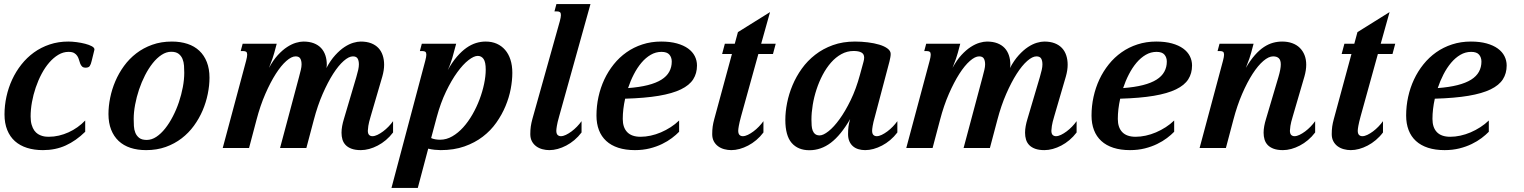

<svg xmlns="http://www.w3.org/2000/svg" viewBox="-20 -736 7579 955"><path d="M320.8 -478Q294.4 -478 270.3 -463.6Q246.1 -449.2 225.1 -425Q204.1 -400.9 187 -368.7Q169.9 -336.4 157.7 -300.5Q145.5 -264.6 138.9 -227.8Q132.3 -190.9 132.3 -156.7Q132.3 -132.3 137.5 -115.2Q142.6 -98.1 150.6 -86.9Q158.7 -75.7 168.9 -69.3Q179.2 -63 189.2 -60.1Q199.2 -57.1 208 -56.4Q216.8 -55.7 222.7 -55.7Q248 -55.7 272.9 -61.5Q297.9 -67.4 321 -77.9Q344.2 -88.4 365.2 -103.3Q386.2 -118.2 403.8 -136.7V-80.6Q357.9 -35.6 306.9 -12.5Q255.9 10.7 193.8 10.7Q149.9 10.7 114.5 -0.5Q79.1 -11.7 54.2 -33.9Q29.3 -56.2 15.9 -89.6Q2.4 -123 2.4 -167Q2.4 -211.4 12.2 -255.9Q22 -300.3 40.5 -340.3Q59.1 -380.4 86.4 -415Q113.8 -449.7 148.9 -475.1Q184.1 -500.5 227.1 -514.9Q270 -529.3 319.8 -529.3Q338.4 -529.3 361.1 -526.4Q383.8 -523.4 403.6 -518.3Q423.3 -513.2 436.5 -506.1Q449.7 -499 449.7 -490.2Q449.7 -488.3 449.2 -486.8L436 -433.1Q432.1 -416 426.5 -407.7Q420.9 -399.4 405.8 -399.4Q394 -399.4 388.2 -405.3Q382.3 -411.1 378.9 -419.9Q375.5 -428.7 372.8 -438.7Q370.1 -448.7 364.5 -457.5Q358.9 -466.3 348.9 -472.2Q338.9 -478 320.8 -478Z M896.5 -374Q896.5 -390.6 895.3 -409.2Q894 -427.7 887.7 -443.1Q881.3 -458.5 868.2 -468.5Q855 -478.5 831.5 -478.5Q807.1 -478.5 783.7 -463.1Q760.3 -447.8 739.5 -421.6Q718.8 -395.5 701.4 -361.6Q684.1 -327.6 671.6 -290.5Q659.2 -253.4 652.1 -215.6Q645 -177.7 645 -144.5Q645 -127.4 646 -109.1Q647 -90.8 653.3 -75.4Q659.7 -60.1 672.6 -50Q685.5 -40 710 -40Q734.4 -40 757.6 -55.4Q780.8 -70.8 801.5 -96.9Q822.3 -123 839.8 -157Q857.4 -190.9 869.9 -228Q882.3 -265.1 889.4 -302.7Q896.5 -340.3 896.5 -374ZM706.5 10.7Q663.6 10.7 628.9 -0.7Q594.2 -12.2 570.1 -34.9Q545.9 -57.6 532.7 -91.3Q519.5 -125 519.5 -168.9Q519.5 -208 528.1 -250Q536.6 -292 553.7 -332Q570.8 -372.1 596.9 -408Q623 -443.8 658 -470.7Q692.9 -497.6 737.1 -513.4Q781.2 -529.3 835 -529.3Q877.9 -529.3 912.6 -517.8Q947.3 -506.3 971.4 -483.6Q995.6 -460.9 1008.8 -427.2Q1022 -393.6 1022 -349.6Q1022 -310.5 1013.4 -268.6Q1004.9 -226.6 987.8 -186.5Q970.7 -146.5 944.6 -110.6Q918.5 -74.7 883.5 -47.9Q848.6 -21 804.4 -5.1Q760.3 10.7 706.5 10.7Z M1823.7 -157.2Q1814.5 -126.5 1812 -109.6Q1809.6 -92.8 1809.6 -85.9Q1809.6 -71.3 1815.9 -64.9Q1822.3 -58.6 1832.5 -58.6Q1843.8 -58.6 1857.4 -65.2Q1871.1 -71.8 1885.3 -82.3Q1899.4 -92.8 1912.4 -106.2Q1925.3 -119.6 1935.1 -133.3V-77.1Q1918.9 -55.7 1899.4 -39.3Q1879.9 -22.9 1858.9 -12Q1837.9 -1 1816.4 4.9Q1794.9 10.7 1774.9 10.7Q1747.6 10.7 1729 3.9Q1710.4 -2.9 1699.2 -14.6Q1688 -26.4 1683.3 -42Q1678.7 -57.6 1678.7 -75.7Q1678.7 -91.8 1681.9 -109.1Q1685.1 -126.5 1690.4 -143.6L1752.4 -353Q1758.3 -373 1761.7 -388.4Q1765.1 -403.8 1765.1 -415.5Q1765.1 -434.1 1758.8 -444.8Q1752.4 -455.6 1735.4 -455.6Q1715.3 -455.6 1689.5 -432.9Q1663.6 -410.2 1637 -368.7Q1610.4 -327.1 1585 -269Q1559.6 -210.9 1541 -140.1L1503.9 0H1373L1467.3 -353Q1472.7 -373 1476.3 -388.4Q1480 -403.8 1480 -415.5Q1480 -434.1 1473.6 -444.8Q1467.3 -455.6 1450.2 -455.6Q1430.2 -455.6 1404.3 -432.9Q1378.4 -410.2 1351.8 -368.7Q1325.2 -327.1 1299.8 -269Q1274.4 -210.9 1255.9 -140.1L1218.8 0H1087.9L1204.1 -433.6Q1209.5 -454.1 1209.5 -463.9Q1209.5 -474.6 1204.6 -478.3Q1199.7 -481.9 1190.9 -481.9H1177.2L1187 -518.6H1356.4L1344.2 -473.1Q1341.8 -463.4 1335.2 -444.1Q1328.6 -424.8 1317.9 -398.4Q1338.9 -437 1362.1 -462.2Q1385.3 -487.3 1408.2 -502.2Q1431.2 -517.1 1452.1 -523.2Q1473.1 -529.3 1489.3 -529.3Q1519 -529.3 1541 -520.8Q1563 -512.2 1577.1 -497.1Q1591.3 -481.9 1598.4 -460.7Q1605.5 -439.5 1605.5 -414.1Q1605.5 -411.1 1605 -406.5Q1604.5 -401.9 1603.5 -397.5Q1624 -436 1647.5 -461.7Q1670.9 -487.3 1693.6 -502.2Q1716.3 -517.1 1737.3 -523.2Q1758.3 -529.3 1774.4 -529.3Q1804.2 -529.3 1826.2 -520.8Q1848.1 -512.2 1862.3 -497.1Q1876.5 -481.9 1883.5 -460.7Q1890.6 -439.5 1890.6 -414.1Q1890.6 -387.2 1881.8 -356Z M1927.2 198.7 2095.2 -433.6Q2100.6 -454.1 2100.6 -463.9Q2100.6 -474.6 2095.7 -478.3Q2090.8 -481.9 2082 -481.9H2068.4L2078.1 -518.6H2249L2229.5 -446.8Q2226.1 -435.5 2220 -418.7Q2213.9 -401.9 2207 -387.2Q2229.5 -427.2 2252.9 -454.3Q2276.4 -481.4 2300 -498Q2323.7 -514.6 2347.7 -522Q2371.6 -529.3 2396 -529.3Q2426.3 -529.3 2450.7 -518.6Q2475.1 -507.8 2492.4 -487.8Q2509.8 -467.8 2519 -439Q2528.3 -410.2 2528.3 -373.5Q2528.3 -336.4 2520.3 -293.7Q2512.2 -251 2494.4 -208.3Q2476.6 -165.5 2448.7 -126Q2420.9 -86.4 2381.3 -56.2Q2341.8 -25.9 2289.8 -7.6Q2237.8 10.7 2171.9 10.7Q2159.2 10.7 2142.3 9Q2125.5 7.3 2109.9 3.4L2058.1 198.7ZM2168.9 -41Q2200.7 -41 2229.7 -57.9Q2258.8 -74.7 2283.9 -102.5Q2309.1 -130.4 2329.8 -166.5Q2350.6 -202.6 2365.2 -241.5Q2379.9 -280.3 2387.9 -318.8Q2396 -357.4 2396 -389.6Q2396 -427.2 2385.3 -442.6Q2374.5 -458 2356.4 -458Q2337.4 -458 2310.3 -437Q2283.2 -416 2254.4 -376.5Q2225.6 -336.9 2198.5 -280.5Q2171.4 -224.1 2152.3 -153.3L2124.5 -49.3Q2132.8 -45.4 2144.3 -43.2Q2155.8 -41 2168.9 -41Z M2764.6 -630.9Q2770 -650.9 2770 -661.1Q2770 -671.9 2765.1 -675.5Q2760.3 -679.2 2751.5 -679.2H2737.8L2747.6 -715.8H2917L2761.2 -157.2Q2752.4 -126.5 2749.8 -109.6Q2747.1 -92.8 2747.1 -85.9Q2747.1 -71.3 2753.4 -64.9Q2759.8 -58.6 2770 -58.6Q2781.2 -58.6 2794.9 -65.2Q2808.6 -71.8 2822.8 -82.3Q2836.9 -92.8 2849.9 -106.2Q2862.8 -119.6 2872.6 -133.3V-77.1Q2856.4 -55.7 2836.9 -39.3Q2817.4 -22.9 2796.4 -12Q2775.4 -1 2753.9 4.9Q2732.4 10.7 2712.4 10.7Q2694.8 10.7 2677.7 6.1Q2660.6 1.5 2647.2 -8.3Q2633.8 -18.1 2625.7 -33.2Q2617.7 -48.3 2617.7 -68.8Q2617.7 -89.8 2620.1 -106.9Q2622.6 -124 2627.9 -143.6Z M2946.8 -161.1Q2946.8 -208.5 2956.8 -254.2Q2966.8 -299.8 2985.8 -340.6Q3004.9 -381.3 3032.7 -416Q3060.5 -450.7 3096.2 -475.8Q3131.8 -501 3175.3 -515.1Q3218.8 -529.3 3268.6 -529.3Q3313.5 -529.3 3346.9 -520Q3380.4 -510.7 3402.6 -494.6Q3424.8 -478.5 3435.8 -456.8Q3446.8 -435.1 3446.8 -410.2Q3446.8 -371.1 3428 -341.6Q3409.2 -312 3366.9 -291.5Q3324.7 -271 3256.6 -259.5Q3188.5 -248 3089.4 -245.1Q3077.6 -192.4 3077.6 -144.5Q3077.6 -101.6 3099.9 -78.6Q3122.1 -55.7 3166 -55.7Q3190.4 -55.7 3216.3 -61.3Q3242.2 -66.9 3267.3 -77.6Q3292.5 -88.4 3315.7 -103.3Q3338.9 -118.2 3357.9 -136.7V-80.6Q3343.3 -65.4 3322 -49.3Q3300.8 -33.2 3273.2 -19.8Q3245.6 -6.3 3211.7 2.2Q3177.7 10.7 3138.2 10.7Q3091.3 10.7 3055.4 -1Q3019.5 -12.7 2995.4 -34.9Q2971.2 -57.1 2959 -89.1Q2946.8 -121.1 2946.8 -161.1ZM3321.3 -429.7Q3321.3 -450.2 3309.6 -464.1Q3297.9 -478 3270 -478Q3241.7 -478 3216.6 -463.4Q3191.4 -448.7 3170.4 -423.8Q3149.4 -398.9 3132.6 -366.2Q3115.7 -333.5 3104 -297.9Q3161.1 -302.2 3202.4 -312.7Q3243.7 -323.2 3270 -339.8Q3296.4 -356.4 3308.8 -379.2Q3321.3 -401.9 3321.3 -429.7Z M3650.4 -576.2 3810.1 -675.8 3766.1 -518.6H3838.4L3824.7 -467.3H3752L3666 -157.2Q3657.7 -126.5 3654.8 -109.6Q3651.9 -92.8 3651.9 -85.9Q3651.9 -71.3 3658.2 -64.9Q3664.6 -58.6 3674.8 -58.6Q3686 -58.6 3699.7 -65.2Q3713.4 -71.8 3727.5 -82.3Q3741.7 -92.8 3754.6 -106.2Q3767.6 -119.6 3777.3 -133.3V-77.1Q3761.2 -55.7 3741.7 -39.3Q3722.2 -22.9 3701.2 -12Q3680.2 -1 3658.7 4.9Q3637.2 10.7 3617.2 10.7Q3599.6 10.7 3582.5 6.1Q3565.4 1.5 3552 -8.3Q3538.6 -18.1 3530.5 -33.2Q3522.5 -48.3 3522.5 -68.8Q3522.5 -89.8 3524.9 -106.9Q3527.3 -124 3532.7 -143.6L3620.6 -467.3H3571.8L3585.4 -518.6H3634.8Z M4057.1 -62.5Q4074.7 -62.5 4101.1 -83.3Q4127.4 -104 4155.8 -143.1Q4184.1 -182.1 4211.2 -237.8Q4238.3 -293.5 4257.3 -363.8L4274.9 -428.2Q4278.3 -439.9 4278.3 -449.7Q4278.3 -467.3 4264.6 -474.9Q4251 -482.4 4226.1 -482.4Q4193.4 -482.4 4165 -466.8Q4136.7 -451.2 4113.5 -424.8Q4090.3 -398.4 4072 -363.8Q4053.7 -329.1 4041.3 -291Q4028.8 -252.9 4022.5 -214.4Q4016.1 -175.8 4016.1 -141.1Q4016.1 -126 4017.1 -111.8Q4018.1 -97.7 4022.2 -86.7Q4026.4 -75.7 4034.7 -69.1Q4043 -62.5 4057.1 -62.5ZM3886.2 -139.6Q3886.2 -179.7 3895 -224.1Q3903.8 -268.6 3921.9 -311.8Q3939.9 -355 3968 -394.3Q3996.1 -433.6 4034.7 -463.6Q4073.2 -493.7 4122.6 -511.5Q4171.9 -529.3 4232.4 -529.3Q4264.6 -529.3 4296.4 -525.4Q4328.1 -521.5 4353.5 -513.9Q4378.9 -506.3 4394.5 -494.6Q4410.2 -482.9 4410.2 -467.8Q4410.2 -459.5 4408.4 -450.2Q4406.7 -440.9 4404.3 -430.7L4332 -157.2Q4323.2 -126.5 4320.6 -109.6Q4317.9 -92.8 4317.9 -85.9Q4317.9 -71.3 4324.2 -64.9Q4330.6 -58.6 4340.8 -58.6Q4352.1 -58.6 4365.7 -65.2Q4379.4 -71.8 4393.6 -82.3Q4407.7 -92.8 4420.7 -106.2Q4433.6 -119.6 4443.4 -133.3V-77.1Q4427.2 -55.7 4407.7 -39.3Q4388.2 -22.9 4367.2 -12Q4346.2 -1 4324.7 4.9Q4303.2 10.7 4283.2 10.7Q4265.6 10.7 4250 6.1Q4234.4 1.5 4222.9 -8.3Q4211.4 -18.1 4204.8 -33.2Q4198.2 -48.3 4198.2 -68.8Q4198.2 -89.8 4200.4 -106.9Q4202.6 -124 4208.5 -143.6Q4162.1 -63.5 4112.8 -26.1Q4063.5 11.2 4005.9 11.2Q3949.2 11.2 3917.7 -25.1Q3886.2 -61.5 3886.2 -139.6Z M5223.6 -157.2Q5214.4 -126.5 5211.9 -109.6Q5209.5 -92.8 5209.5 -85.9Q5209.5 -71.3 5215.8 -64.9Q5222.2 -58.6 5232.4 -58.6Q5243.7 -58.6 5257.3 -65.2Q5271 -71.8 5285.2 -82.3Q5299.3 -92.8 5312.3 -106.2Q5325.2 -119.6 5335 -133.3V-77.1Q5318.8 -55.7 5299.3 -39.3Q5279.8 -22.9 5258.8 -12Q5237.8 -1 5216.3 4.9Q5194.8 10.7 5174.8 10.7Q5147.5 10.7 5128.9 3.9Q5110.4 -2.9 5099.1 -14.6Q5087.9 -26.4 5083.3 -42Q5078.6 -57.6 5078.6 -75.7Q5078.6 -91.8 5081.8 -109.1Q5085 -126.5 5090.3 -143.6L5152.3 -353Q5158.2 -373 5161.6 -388.4Q5165 -403.8 5165 -415.5Q5165 -434.1 5158.7 -444.8Q5152.3 -455.6 5135.3 -455.6Q5115.2 -455.6 5089.4 -432.9Q5063.5 -410.2 5036.9 -368.7Q5010.3 -327.1 4984.9 -269Q4959.5 -210.9 4940.9 -140.1L4903.8 0H4772.9L4867.2 -353Q4872.6 -373 4876.2 -388.4Q4879.9 -403.8 4879.9 -415.5Q4879.9 -434.1 4873.5 -444.8Q4867.2 -455.6 4850.1 -455.6Q4830.1 -455.6 4804.2 -432.9Q4778.3 -410.2 4751.7 -368.7Q4725.1 -327.1 4699.7 -269Q4674.3 -210.9 4655.8 -140.1L4618.7 0H4487.8L4604 -433.6Q4609.4 -454.1 4609.4 -463.9Q4609.4 -474.6 4604.5 -478.3Q4599.6 -481.9 4590.8 -481.9H4577.1L4586.9 -518.6H4756.3L4744.1 -473.1Q4741.7 -463.4 4735.1 -444.1Q4728.5 -424.8 4717.8 -398.4Q4738.8 -437 4762 -462.2Q4785.2 -487.3 4808.1 -502.2Q4831.1 -517.1 4852.1 -523.2Q4873 -529.3 4889.2 -529.3Q4918.9 -529.3 4940.9 -520.8Q4962.9 -512.2 4977.1 -497.1Q4991.2 -481.9 4998.3 -460.7Q5005.4 -439.5 5005.4 -414.1Q5005.4 -411.1 5004.9 -406.5Q5004.4 -401.9 5003.4 -397.5Q5023.9 -436 5047.4 -461.7Q5070.8 -487.3 5093.5 -502.2Q5116.2 -517.1 5137.2 -523.2Q5158.2 -529.3 5174.3 -529.3Q5204.1 -529.3 5226.1 -520.8Q5248 -512.2 5262.2 -497.1Q5276.4 -481.9 5283.4 -460.7Q5290.5 -439.5 5290.5 -414.1Q5290.5 -387.2 5281.7 -356Z M5409.2 -161.1Q5409.2 -208.5 5419.2 -254.2Q5429.2 -299.8 5448.2 -340.6Q5467.3 -381.3 5495.1 -416Q5522.9 -450.7 5558.6 -475.8Q5594.2 -501 5637.7 -515.1Q5681.2 -529.3 5731 -529.3Q5775.9 -529.3 5809.3 -520Q5842.8 -510.7 5865 -494.6Q5887.2 -478.5 5898.2 -456.8Q5909.2 -435.1 5909.2 -410.2Q5909.2 -371.1 5890.4 -341.6Q5871.6 -312 5829.3 -291.5Q5787.1 -271 5719 -259.5Q5650.9 -248 5551.8 -245.1Q5540 -192.4 5540 -144.5Q5540 -101.6 5562.3 -78.6Q5584.5 -55.7 5628.4 -55.7Q5652.8 -55.7 5678.7 -61.3Q5704.6 -66.9 5729.7 -77.6Q5754.9 -88.4 5778.1 -103.3Q5801.3 -118.2 5820.3 -136.7V-80.6Q5805.7 -65.4 5784.4 -49.3Q5763.2 -33.2 5735.6 -19.8Q5708 -6.3 5674.1 2.2Q5640.1 10.7 5600.6 10.7Q5553.7 10.7 5517.8 -1Q5481.9 -12.7 5457.8 -34.9Q5433.6 -57.1 5421.4 -89.1Q5409.2 -121.1 5409.2 -161.1ZM5783.7 -429.7Q5783.7 -450.2 5772 -464.1Q5760.3 -478 5732.4 -478Q5704.1 -478 5679 -463.4Q5653.8 -448.7 5632.8 -423.8Q5611.8 -398.9 5595 -366.2Q5578.1 -333.5 5566.4 -297.9Q5623.5 -302.2 5664.8 -312.7Q5706.1 -323.2 5732.4 -339.8Q5758.8 -356.4 5771.2 -379.2Q5783.7 -401.9 5783.7 -429.7Z M6410.2 -157.2Q6400.9 -126.5 6398.4 -109.6Q6396 -92.8 6396 -85.9Q6396 -71.3 6402.3 -64.9Q6408.7 -58.6 6418.9 -58.6Q6430.2 -58.6 6443.8 -65.2Q6457.5 -71.8 6471.7 -82.3Q6485.8 -92.8 6498.8 -106.2Q6511.7 -119.6 6521.5 -133.3V-77.1Q6505.4 -55.7 6485.8 -39.3Q6466.3 -22.9 6445.3 -12Q6424.3 -1 6402.8 4.9Q6381.3 10.7 6361.3 10.7Q6334 10.7 6315.4 3.9Q6296.9 -2.9 6285.6 -14.6Q6274.4 -26.4 6269.8 -42Q6265.1 -57.6 6265.1 -75.7Q6265.1 -91.8 6268.3 -109.1Q6271.5 -126.5 6276.9 -143.6L6338.9 -353Q6350.6 -392.6 6350.6 -415.5Q6350.6 -437 6340.8 -446.3Q6331.1 -455.6 6312.5 -455.6Q6290.5 -455.6 6263.9 -432.9Q6237.3 -410.2 6210.4 -368.7Q6183.6 -327.1 6158.4 -269Q6133.3 -210.9 6114.7 -140.1L6077.6 0H5946.8L6063 -433.6Q6068.4 -454.1 6068.4 -463.9Q6068.4 -474.6 6063.5 -478.3Q6058.6 -481.9 6049.8 -481.9H6036.1L6045.9 -518.6H6215.3L6203.1 -473.1Q6200.7 -463.4 6194.1 -444.1Q6187.5 -424.8 6176.8 -398.4Q6199.2 -436.5 6221.7 -461.9Q6244.1 -487.3 6266.8 -502.2Q6289.6 -517.1 6312 -523.2Q6334.5 -529.3 6357.4 -529.3Q6385.3 -529.3 6407.5 -521.2Q6429.7 -513.2 6445.1 -498Q6460.4 -482.9 6468.8 -461.7Q6477.1 -440.4 6477.1 -414.1Q6477.1 -387.2 6468.3 -356Z M6731.9 -576.2 6891.6 -675.8 6847.7 -518.6H6919.9L6906.2 -467.3H6833.5L6747.6 -157.2Q6739.3 -126.5 6736.3 -109.6Q6733.4 -92.8 6733.4 -85.9Q6733.4 -71.3 6739.7 -64.9Q6746.1 -58.6 6756.3 -58.6Q6767.6 -58.6 6781.2 -65.2Q6794.9 -71.8 6809.1 -82.3Q6823.2 -92.8 6836.2 -106.2Q6849.1 -119.6 6858.9 -133.3V-77.1Q6842.8 -55.7 6823.2 -39.3Q6803.7 -22.9 6782.7 -12Q6761.7 -1 6740.2 4.9Q6718.8 10.7 6698.7 10.7Q6681.2 10.7 6664.1 6.1Q6647 1.5 6633.5 -8.3Q6620.1 -18.1 6612.1 -33.2Q6604 -48.3 6604 -68.8Q6604 -89.8 6606.4 -106.9Q6608.9 -124 6614.3 -143.6L6702.1 -467.3H6653.3L6667 -518.6H6716.3Z M6974.1 -161.1Q6974.1 -208.5 6984.1 -254.2Q6994.1 -299.8 7013.2 -340.6Q7032.2 -381.3 7060.1 -416Q7087.9 -450.7 7123.5 -475.8Q7159.2 -501 7202.6 -515.1Q7246.1 -529.3 7295.9 -529.3Q7340.8 -529.3 7374.3 -520Q7407.7 -510.7 7429.9 -494.6Q7452.1 -478.5 7463.1 -456.8Q7474.1 -435.1 7474.1 -410.2Q7474.1 -371.1 7455.3 -341.6Q7436.5 -312 7394.3 -291.5Q7352.1 -271 7283.9 -259.5Q7215.8 -248 7116.7 -245.1Q7105 -192.4 7105 -144.5Q7105 -101.6 7127.2 -78.6Q7149.4 -55.7 7193.4 -55.7Q7217.8 -55.7 7243.7 -61.3Q7269.5 -66.9 7294.7 -77.6Q7319.8 -88.4 7343 -103.3Q7366.2 -118.2 7385.3 -136.7V-80.6Q7370.6 -65.4 7349.4 -49.3Q7328.1 -33.2 7300.5 -19.8Q7272.9 -6.3 7239 2.2Q7205.1 10.7 7165.5 10.7Q7118.7 10.7 7082.8 -1Q7046.9 -12.7 7022.7 -34.9Q6998.5 -57.1 6986.3 -89.1Q6974.1 -121.1 6974.1 -161.1ZM7348.6 -429.7Q7348.6 -450.2 7336.9 -464.1Q7325.2 -478 7297.4 -478Q7269 -478 7243.9 -463.4Q7218.8 -448.7 7197.8 -423.8Q7176.8 -398.9 7159.9 -366.2Q7143.1 -333.5 7131.3 -297.9Q7188.5 -302.2 7229.7 -312.7Q7271 -323.2 7297.4 -339.8Q7323.7 -356.4 7336.2 -379.2Q7348.6 -401.9 7348.6 -429.7Z"/></svg>

Font: Arian AMU Serif
Style: Bold Italic
Weight: 700
Italic angle: -15°
Designer: Ruben Hakobyan (Tarumian)
Foundry: Ruben Hakobyan (Tarumian)
Version: Version 1.002